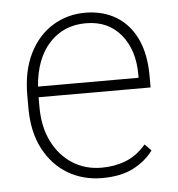

<svg xmlns="http://www.w3.org/2000/svg" viewBox="-45 -580 586 633"><g transform="rotate(-5 248.5 -264.0)"><path d="M453.1 -273.9H82.5V-241.7Q82.5 -175.8 106.9 -127Q131.3 -78.1 173.6 -51.3Q215.8 -24.4 269.5 -24.4Q313 -24.4 349.9 -38.8Q386.7 -53.2 417 -88.4L438 -66.9Q413.6 -33.2 372.3 -11.7Q331.1 9.8 268.6 9.8Q205.6 9.8 155.3 -20Q105 -49.8 75.4 -106.2Q45.9 -162.6 45.9 -241.7V-282.7Q45.9 -364.7 74.7 -421.9Q103.5 -479 151.9 -508.5Q200.2 -538.1 258.8 -538.1Q317.4 -538.1 361.1 -512Q404.8 -485.8 429 -435.3Q453.1 -384.8 453.1 -311.5ZM258.8 -503.4Q184.6 -503.4 137.7 -452.1Q90.8 -400.9 83.5 -309.1H416.5V-319.8Q416.5 -401.4 374.3 -452.4Q332 -503.4 258.8 -503.4Z"/></g></svg>

Font: Robert Sans ExtraLight
Style: Regular
Weight: 250
Designer: Christian Robertson (extended by Adam Twardoch)
Foundry: Google
Version: Version 12.135;April 2, 2019;FontCreator 11.5.0.2425 64-bit;